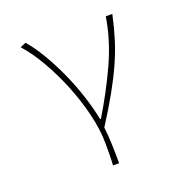

<svg xmlns="http://www.w3.org/2000/svg" viewBox="-122 -598 844 886"><g transform="rotate(-20 300.0 -155.0)"><path d="M284 180Q285 163 285.5 150Q286 137 286 125Q286 113 286 100.5Q286 88 286 72Q286 5 267 -73Q248 -151 217.5 -226Q187 -301 148.5 -367.5Q110 -434 70 -478L98 -490Q131 -452 162 -399.5Q193 -347 220 -288Q247 -229 268 -165.5Q289 -102 301 -41H305Q370 -148 420 -257Q470 -366 488 -478H520Q507 -417 490 -362Q473 -307 447.5 -250.5Q422 -194 387.5 -132.5Q353 -71 306 2Q311 43 312.5 90.5Q314 138 314 180Z"/></g></svg>

Font: Source Code Pro ExtraLight
Style: Regular
Weight: 200
Monospace: yes
Designer: Paul D. Hunt, Teo Tuominen
Foundry: Adobe Systems Incorporated
Version: Version 2.030;PS 1.000;hotconv 16.6.51;makeotf.lib2.5.65220